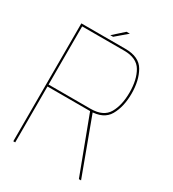

<svg xmlns="http://www.w3.org/2000/svg" viewBox="-182 -852 858 952"><g transform="rotate(30 247.0 -375.5)"><path d="M44.5 0H55.5V-320H296.5Q376 -320 405.2 -371.2Q434.5 -422.5 434.5 -497.5Q434.5 -572.5 405.2 -623.8Q376 -675 296.5 -675H44.5ZM420 0H432.5L310.5 -329.5L298 -324ZM55.5 -331V-664H296Q368.5 -664 395.8 -617.2Q423 -570.5 423 -497.5Q423 -425 396 -378Q369 -331 296 -331ZM198 -696H214L278.5 -751H259.5Z"/></g></svg>

Font: Anybody Thin
Style: Regular
Weight: 100
Designer: Tyler Finck
Foundry: Etcetera Type Company
Version: Version 1.114;gftools[0.9.25]